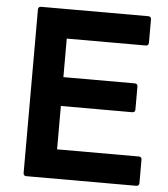

<svg xmlns="http://www.w3.org/2000/svg" viewBox="-52 -781 725 829"><g transform="rotate(5 310.0 -367.0)"><path d="M93 0Q80 0 80 -13V-721Q80 -734 93 -734H557Q570 -734 570 -721V-620Q570 -607 557 -607H215V-440H524Q537 -440 537 -427V-328Q537 -315 524 -315H215V-127H569Q582 -127 582 -114V-13Q582 0 569 0Z"/></g></svg>

Font: LINE Seed Sans TH App
Style: Bold
Weight: 700
Designer: Dalton Maag Ltd | Thai characters by Cadson Demak Co.,Ltd.
Foundry: Dalton Maag Ltd
Version: Version 1.003